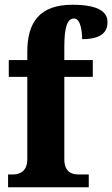

<svg xmlns="http://www.w3.org/2000/svg" viewBox="-20 -789 473 809"><path d="M14 0H354V-54H309C286 -54 251 -62 251 -118V-465H371V-536H251V-591C251 -679 265 -711 292 -711C320 -711 326 -656 326 -624C412 -624 433 -658 433 -696C433 -731 408 -769 285 -769C148 -769 95 -696 95 -571V-536H17V-465H95V-118C95 -62 56 -54 37 -54H14Z"/></svg>

Font: Noto Serif Sinhala Condensed ExtraBold
Style: Regular
Weight: 800
Width: 3
Designer: Jelle Bosma - Monotype Design Team
Foundry: Monotype Imaging Inc.
Version: Version 2.007